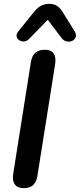

<svg xmlns="http://www.w3.org/2000/svg" viewBox="-20 -972 416 1000"><path d="M104 8Q71 8 57 -12Q43 -32 49 -68L141 -649Q146 -681 164 -697Q182 -713 214 -713Q246 -713 259.5 -693.5Q273 -674 267 -637L175 -57Q170 -25 153 -8.5Q136 8 104 8ZM132 -770Q120 -757 105.5 -756Q91 -755 80 -762.5Q69 -770 66.5 -782Q64 -794 75 -808L158 -911Q175 -932 194 -942Q213 -952 238 -952Q262 -952 279 -940Q296 -928 309 -905L368 -810Q379 -793 374.5 -779.5Q370 -766 357 -759.5Q344 -753 328 -756Q312 -759 300 -775L229 -869Z"/></svg>

Font: Nunito ExtraLight
Style: Italic
Weight: 200
Italic angle: -9°
Designer: Vernon Adams
Foundry: Vernon Adams
Version: Version 3.602